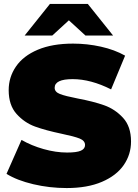

<svg xmlns="http://www.w3.org/2000/svg" viewBox="-20 -937 697 973"><path d="M13 -56 89 -228Q139 -199 201 -181.5Q263 -164 320 -164Q369 -164 390 -173.5Q411 -183 411 -202Q411 -224 383.5 -235Q356 -246 293 -259Q212 -276 158 -295.5Q104 -315 64 -359.5Q24 -404 24 -480Q24 -546 61 -600Q98 -654 171.5 -685Q245 -716 350 -716Q422 -716 491.5 -700.5Q561 -685 614 -655L543 -484Q440 -536 348 -536Q257 -536 257 -492Q257 -471 284 -460.5Q311 -450 373 -438Q453 -423 508 -403.5Q563 -384 603.5 -340Q644 -296 644 -220Q644 -154 607 -100.5Q570 -47 496.5 -15.5Q423 16 318 16Q231 16 148.5 -3.5Q66 -23 13 -56ZM413 -757 329 -834 245 -757H105L233 -917H425L553 -757Z"/></svg>

Font: Montserrat Alternates Black
Style: Regular
Weight: 900
Designer: Julieta Ulanovsky
Foundry: Julieta Ulanovsky
Version: Version 7.200